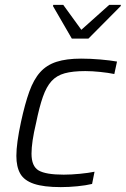

<svg xmlns="http://www.w3.org/2000/svg" viewBox="-20 -758 515 786"><path d="M229 8Q159 8 119 -5.5Q79 -19 63 -47Q47 -75 47 -120Q47 -171 66 -259Q82 -333 100 -383Q118 -433 144.5 -462.5Q171 -492 211.5 -505Q252 -518 312 -518Q350 -518 390.5 -514.5Q431 -511 459 -506L448 -455Q424 -460 390.5 -463.5Q357 -467 329 -467Q278 -467 245 -458Q212 -449 191 -426Q170 -403 155.5 -361.5Q141 -320 128 -256Q118 -214 113.5 -183Q109 -152 109 -129Q109 -77 138.5 -60Q168 -43 241 -43Q271 -43 307 -46.5Q343 -50 367 -55L357 -5Q332 1 297 4.5Q262 8 229 8ZM274 -600 197 -733 198 -738H239L313 -636L427 -738H475L474 -733L342 -600Z"/></svg>

Font: Saira Light
Style: Italic
Weight: 300
Italic angle: -12°
Designer: Hector Gatti with collaboration of the Omnibus-Type team
Foundry: Omnibus-Type
Version: Version 1.100; ttfautohint (v1.8.3)